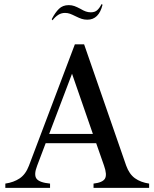

<svg xmlns="http://www.w3.org/2000/svg" viewBox="-20 -916 752 936"><path d="M6 0V-21Q47 -27 76 -46.5Q105 -66 121 -108L345 -700H390L595 -109Q610 -67 638 -47Q666 -27 707 -21V0H619H542H436V-21Q480 -26 491.5 -45Q503 -64 487 -109L445 -229L462 -218H192L208 -232L161 -108Q144 -64 158 -45Q172 -26 224 -21V0H100H94ZM203 -263H448L438 -248L323 -580H340L214 -248ZM348 -837Q332 -845 321 -849Q310 -853 297 -853Q279 -853 264 -843.5Q249 -834 236 -817L232 -823L233 -824Q249 -855 267.5 -873Q286 -891 315 -891Q330 -891 342.5 -886.5Q355 -882 372 -873Q387 -864 398.5 -860Q410 -856 423 -856Q442 -856 453.5 -866Q465 -876 475 -896L480 -893Q462 -820 406 -820Q391 -820 378.5 -824Q366 -828 348 -837Z"/></svg>

Font: RL Madena Variable
Style: Regular
Weight: 400
Designer: I Kadek Wantara Putra
Foundry: Roughlines ID
Version: Version 1.000;Glyphs 3.1.2 (3151)